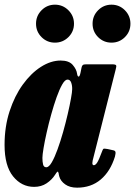

<svg xmlns="http://www.w3.org/2000/svg" viewBox="-20 -802 592 842"><path d="M484 -115Q464 -50.5 421.8 -14.8Q379.5 21 318 21Q286 21 265.8 6.5Q245.5 -8 240 -28Q238.5 -33.5 238 -36.5Q237.5 -39.5 237 -42.5Q235 -51 231.8 -49Q228.5 -47 221.5 -35.5Q207.5 -13.5 184.2 2Q161 17.5 129.5 17.5Q74.5 17.5 37.2 -28.8Q0 -75 0 -166.5Q0 -246.5 22 -314Q44 -381.5 80 -431.2Q116 -481 159.5 -508.8Q203 -536.5 246 -536.5Q282.5 -536.5 299 -517.2Q315.5 -498 318 -479Q319.5 -467 324.5 -466Q329.5 -465 333.5 -485L337.5 -505Q339 -513 342.8 -516.5Q346.5 -520 358 -520H469.5Q486.5 -520 489 -515.8Q491.5 -511.5 487.5 -498L389.5 -110.5Q388 -106.5 386.5 -98.5Q385 -90.5 385 -87Q385 -77.5 391.5 -77.5Q398.5 -77.5 406 -88.8Q413.5 -100 427 -136.5Q430.5 -146.5 433.2 -149Q436 -151.5 451.5 -148.5L476.5 -143Q484.5 -141.5 486.2 -136Q488 -130.5 484 -115ZM296.5 -410.5Q297 -426.5 292.2 -439.8Q287.5 -453 276 -453Q265 -453 252.8 -431.5Q240.5 -410 228.2 -375.5Q216 -341 204.8 -300.8Q193.5 -260.5 184.8 -221.5Q176 -182.5 171 -152.5Q166 -122.5 166 -109.5Q166 -92.5 169 -80.5Q172 -68.5 183 -68.5Q194.5 -68.5 207 -90Q219.5 -111.5 232.2 -146.5Q245 -181.5 256.5 -222.2Q268 -263 277 -301.8Q286 -340.5 291.2 -369.8Q296.5 -399 296.5 -410.5ZM469 -615Q434.5 -615 410.2 -639.2Q386 -663.5 386 -698Q386 -732.5 410.2 -757Q434.5 -781.5 469 -781.5Q503.5 -781.5 527.8 -757Q552 -732.5 552 -698Q552 -663.5 527.8 -639.2Q503.5 -615 469 -615ZM221 -615Q186.5 -615 162.2 -639.2Q138 -663.5 138 -698Q138 -732.5 162.2 -757Q186.5 -781.5 221 -781.5Q255.5 -781.5 280 -757Q304.5 -732.5 304.5 -698Q304.5 -663.5 280 -639.2Q255.5 -615 221 -615Z"/></svg>

Font: Besley* Condensed Heavy
Style: Italic
Weight: 800
Width: 3
Italic angle: -13°
Designer: Owen Earl
Foundry: indestructible type*
Version: Version 3.000; ttfautohint (v1.8.3)